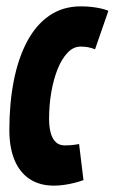

<svg xmlns="http://www.w3.org/2000/svg" viewBox="-20 -574 361 604"><path d="M149.4 10Q104.8 10 73.3 -10.8Q41.8 -31.6 25.6 -70.8Q9.4 -110 9.4 -165Q9.4 -248.6 23.3 -319.5Q37.2 -390.4 65.1 -443.1Q93 -495.8 135.3 -524.9Q177.6 -554 234.6 -554Q252 -554 267.2 -552.3Q282.4 -550.6 296 -547.7Q309.6 -544.8 321 -540L279 -419Q266 -424 255.8 -425.7Q245.6 -427.4 233 -427.4Q211 -427.4 192.6 -408.2Q174.2 -389 161.2 -356.5Q148.2 -324 141.3 -283.6Q134.4 -243.2 134.4 -200.2Q134.4 -175.2 139.4 -156.5Q144.4 -137.8 155.2 -127.2Q166 -116.6 183.8 -116.6Q191.8 -116.6 199.7 -117.1Q207.6 -117.6 215 -118.7Q222.4 -119.8 228.8 -120.8L242.6 -7.4Q230.8 -3 214.8 1.1Q198.8 5.2 182 7.6Q165.2 10 149.4 10Z"/></svg>

Font: Georama ExtraCondensed Thin
Style: Italic
Weight: 100
Width: 2
Italic angle: -9°
Designer: Jean-Baptiste Levee
Foundry: Production Type
Version: Version 1.001